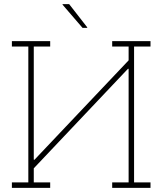

<svg xmlns="http://www.w3.org/2000/svg" viewBox="-20 -910 798 930"><path d="M37.6 0V-26.4H117.2V-684.6H37.6V-710.9H223.1V-684.6H143.6V-136.7L146.5 -135.7L603 -617.7V-684.6H523.4V-710.9H709V-684.6H629.4V-26.4H709V0H523.4V-26.4H603V-576.2L600.1 -577.1L143.6 -94.7V-26.4H223.1V0ZM402.8 -777.3 401.9 -774.9H379.9L282.7 -887.7L283.7 -890.1H314.9Z"/></svg>

Font: Roboto Slab Thin
Style: Regular
Weight: 100
Designer: Google
Version: Version 2.000; ttfautohint (v1.8.1.43-b0c9)